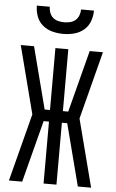

<svg xmlns="http://www.w3.org/2000/svg" viewBox="-62 -997 625 1038"><g transform="rotate(5 250.0 -477.5)"><path d="M27 0 122 -367 27 -735H99L186 -399H215V-735H285V-399H314L401 -735H473L378 -367L473 0H401L314 -336H285V0H215V-336H186L99 0ZM250 -815Q220 -815 191 -822.5Q162 -830 139 -849Q116 -868 105.5 -896.5Q95 -925 95 -955H165Q165 -939 171 -923Q177 -907 189 -896.5Q201 -886 217.5 -882Q234 -878 250 -878Q266 -878 282.5 -882Q299 -886 311 -896.5Q323 -907 329 -923Q335 -939 335 -955H405Q405 -925 394.5 -896.5Q384 -868 361 -849Q338 -830 309 -822.5Q280 -815 250 -815Z"/></g></svg>

Font: Iosevka Term Curly
Style: Regular
Weight: 400
Designer: Belleve Invis
Foundry: Belleve Invis
Version: Version 32.3.0